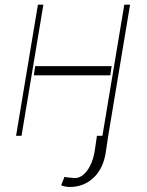

<svg xmlns="http://www.w3.org/2000/svg" viewBox="-20 -565 612 799"><path d="M430.4 0 420.5 66.8Q410.5 135.3 369.9 174.2Q329.2 213.1 269.9 213.1Q251.4 213.1 234.4 206L248.6 170.5Q249.3 171.9 259.9 173.1Q270.6 174.4 280.9 175.1Q291.2 175.8 291.2 176.1Q320 175.8 342.7 144.9Q365.4 114 373.6 66.8L383.5 0H406.2L497.2 -545.5H521.3ZM160.5 -545.5 69.6 0H46.9L137.8 -545.5ZM444.6 -289.8 438.9 -251.4H120.7L126.4 -289.8Z"/></svg>

Font: Inter UI Thin
Style: Italic
Weight: 100
Italic angle: -9.39999°
Designer: Rasmus Andersson
Foundry: rsms
Version: 3.2;8d6f07862